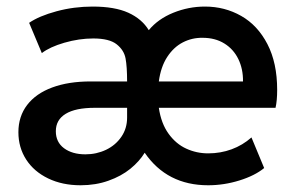

<svg xmlns="http://www.w3.org/2000/svg" viewBox="-20 -548 886 576"><path d="M35.2 -151.4Q35.2 -198.7 61.5 -233.2Q87.9 -267.6 136.7 -285.6Q185.5 -303.7 252 -303.7H361.3Q361.3 -347.7 356.7 -372.6Q352.1 -397.5 330.1 -415Q308.1 -432.6 259.8 -432.6Q217.3 -432.6 173.3 -419.9Q129.4 -407.2 105.5 -388.7L67.4 -479.5Q97.2 -500 149.7 -514.2Q202.1 -528.3 257.8 -528.3Q324.2 -528.3 365 -509.8Q405.8 -491.2 426.3 -457.5Q454.1 -491.2 500 -509.8Q545.9 -528.3 594.7 -528.3Q654.3 -528.3 703.6 -500.2Q752.9 -472.2 782.2 -415.8Q811.5 -359.4 811.5 -278.3Q811.5 -246.1 806.6 -224.6H456.5Q463.4 -177.7 485.6 -147Q507.8 -116.2 538.8 -102.1Q569.8 -87.9 604.5 -87.9Q641.6 -87.9 674.8 -100.1Q708 -112.3 734.4 -135.7L772.5 -43.9Q744.6 -21 698.2 -6.6Q651.9 7.8 604.5 7.8Q481 7.8 414.1 -89.8Q398.4 -64 371.1 -41.7Q343.8 -19.5 305.4 -5.9Q267.1 7.8 221.7 7.8Q167 7.8 124.5 -12.7Q82 -33.2 58.6 -69.3Q35.2 -105.5 35.2 -151.4ZM236.3 -85Q269.5 -85 298.1 -98.6Q326.7 -112.3 344 -137.5Q361.3 -162.6 361.3 -195.3V-224.6H264.6Q206.5 -224.6 177 -206.5Q147.5 -188.5 147.5 -154.3Q147.5 -121.6 172.1 -103.3Q196.8 -85 236.3 -85ZM709 -303.7Q709.5 -340.8 695.1 -370.6Q680.7 -400.4 653.1 -417.5Q625.5 -434.6 587.9 -434.6Q556.2 -435.1 528.6 -420.9Q501 -406.7 481.7 -377.2Q462.4 -347.7 456.5 -303.7Z"/></svg>

Font: Reddit Sans Fudge SemiBold
Style: Regular
Weight: 600
Designer: Stephen Hutchings
Foundry: Reddit
Version: Version 1.011